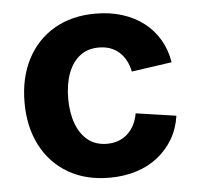

<svg xmlns="http://www.w3.org/2000/svg" viewBox="-45 -593 671 650"><g transform="rotate(-5 290.5 -268.0)"><path d="M302.2 10.7Q221.2 10.7 161.6 -24.2Q102.1 -59.1 69.6 -121.8Q37.1 -184.6 37.1 -267.6Q37.1 -351.1 69.6 -414.1Q102.1 -477.1 161.6 -512Q221.2 -546.9 302.2 -546.9Q351.6 -546.9 392.8 -533.9Q434.1 -521 465.8 -496.6Q497.6 -472.2 517.8 -437.7Q538.1 -403.3 544.9 -360.4L408.2 -340.8Q403.8 -361.8 395 -378.4Q386.2 -395 373 -407Q359.9 -418.9 342.5 -425.3Q325.2 -431.6 303.7 -431.6Q265.1 -431.6 239 -411.1Q212.9 -390.6 199.2 -353.8Q185.5 -316.9 185.5 -268.1Q185.5 -219.7 199.2 -182.9Q212.9 -146 239 -125.2Q265.1 -104.5 303.7 -104.5Q325.2 -104.5 342.5 -111.1Q359.9 -117.7 373.3 -129.9Q386.7 -142.1 395.8 -159.4Q404.8 -176.8 408.7 -198.7L545.4 -178.7Q539.1 -135.3 518.8 -100.6Q498.5 -65.9 466.8 -40.8Q435.1 -15.6 393.3 -2.4Q351.6 10.7 302.2 10.7Z"/></g></svg>

Font: Inter 18pt
Style: Bold
Weight: 700
Designer: Rasmus Andersson
Foundry: rsms
Version: Version 4.001;git-66647c0bb